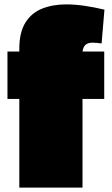

<svg xmlns="http://www.w3.org/2000/svg" viewBox="-20 -855 509 875"><path d="M456 -811 443 -657Q422 -660 403.5 -660.5Q385 -661 372.5 -653Q360 -645 356 -620H455V-404H356V0H68V-404H14V-620H68V-633Q68 -707 95.5 -751.5Q123 -796 171.5 -815.5Q220 -835 282 -835Q322 -835 366 -828.5Q410 -822 456 -811Z"/></svg>

Font: Gasoek One
Style: Regular
Weight: 400
Designer: Jiashuo Zhang
Foundry: JAMO
Version: Version 1.000; ttfautohint (v1.8.4.7-5d5b);gftools[0.9.29]